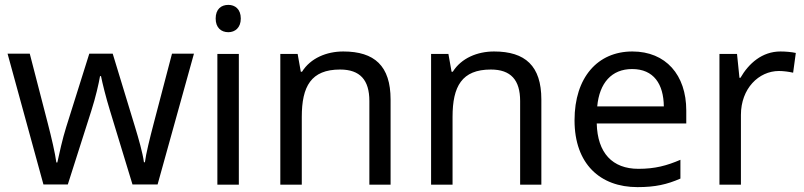

<svg xmlns="http://www.w3.org/2000/svg" viewBox="-20 -757 3297 787"><path d="M431 -303 523 -1H626L775 -537H685L610 -251C594 -190 578 -125 574 -92H570C565 -130 548 -189 534 -235L442 -537H346L251 -235C237 -191 222 -124 215 -91H211C206 -129 191 -193 176 -251L102 -537H11L158 -1H258L354 -302C372 -358 385 -415 390 -445H394C400 -415 414 -358 431 -303Z M916 -737C887 -737 864 -720 864 -681C864 -643 887 -625 916 -625C943 -625 967 -643 967 -681C967 -720 943 -737 916 -737ZM959 -536H871V0H959Z M1387 -546C1319 -546 1253 -519 1218 -463H1213L1200 -536H1129V0H1217V-278C1217 -403 1255 -472 1374 -472C1456 -472 1494 -429 1494 -343V0H1581V-349C1581 -487 1515 -546 1387 -546Z M2005 -546C1937 -546 1871 -519 1836 -463H1831L1818 -536H1747V0H1835V-278C1835 -403 1873 -472 1992 -472C2074 -472 2112 -429 2112 -343V0H2199V-349C2199 -487 2133 -546 2005 -546Z M2572 -546C2430 -546 2335 -440 2335 -264C2335 -85 2440 10 2593 10C2666 10 2714 -1 2769 -25V-102C2713 -78 2665 -65 2597 -65C2490 -65 2429 -130 2426 -251H2793V-304C2793 -450 2709 -546 2572 -546ZM2571 -474C2660 -474 2700 -412 2701 -321H2428C2437 -417 2487 -474 2571 -474Z M3179 -546C3104 -546 3049 -497 3015 -438H3011L3001 -536H2929V0H3017V-286C3017 -394 3090 -466 3173 -466C3191 -466 3214 -463 3231 -459L3242 -540C3224 -544 3199 -546 3179 -546Z"/></svg>

Font: Noto Sans Bengali
Style: Regular
Weight: 400
Designer: Jelle Bosma - Monotype Design Team
Foundry: Monotype Imaging Inc.
Version: Version 2.003